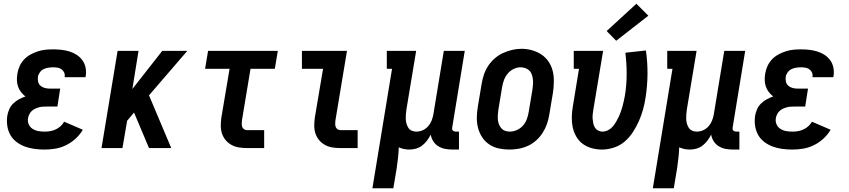

<svg xmlns="http://www.w3.org/2000/svg" viewBox="-20 -792 4540 1027"><path d="M219 8Q192 8 165 4.5Q138 1 113.5 -8Q89 -17 68.5 -32.5Q48 -48 35.5 -70Q23 -92 19 -119Q15 -146 19 -173Q22 -190 29.5 -207.5Q37 -225 51 -238.5Q65 -252 81.5 -261Q98 -270 116 -276Q103 -286 92.5 -299.5Q82 -313 76.5 -329Q71 -345 70.5 -362.5Q70 -380 73 -398Q76 -418 85 -438Q94 -458 109 -474Q124 -490 143.5 -500.5Q163 -511 183 -517.5Q203 -524 223.5 -526Q244 -528 264 -528Q287 -528 309 -525.5Q331 -523 352 -516.5Q373 -510 390.5 -498.5Q408 -487 420.5 -470Q433 -453 437.5 -431.5Q442 -410 439 -388Q438 -385 438 -383Q438 -381 437 -379H326Q326 -380 326 -380.5Q326 -381 326 -382Q328 -394 323 -404.5Q318 -415 309 -421.5Q300 -428 288 -430Q276 -432 264 -432Q252 -432 239 -430Q226 -428 214 -422.5Q202 -417 193.5 -405.5Q185 -394 183 -382Q181 -368 184 -355Q187 -342 196.5 -333.5Q206 -325 219.5 -321.5Q233 -318 246 -318H302L287 -222H231Q220 -222 209.5 -221.5Q199 -221 188.5 -218Q178 -215 168 -210.5Q158 -206 150 -198.5Q142 -191 137 -181Q132 -171 130 -160Q127 -143 133.5 -127.5Q140 -112 154 -103Q168 -94 184.5 -91Q201 -88 219 -88Q234 -88 248.5 -90.5Q263 -93 277.5 -99.5Q292 -106 304 -117Q316 -128 323 -141L423 -98Q408 -72 384.5 -50.5Q361 -29 333.5 -15.5Q306 -2 277 3Q248 8 219 8Z M523 0 609 -520H721L688 -316L848 -520H982L777 -282L896 0H777L697 -190L660 -146L635 0Z M1300 0Q1278 0 1257 -3.5Q1236 -7 1218 -17Q1200 -27 1187 -42.5Q1174 -58 1167.5 -77.5Q1161 -97 1161 -119Q1161 -141 1164 -163L1208 -424H1077L1093 -520H1466L1450 -424H1320L1274 -147Q1273 -138 1273 -129.5Q1273 -121 1275.5 -113.5Q1278 -106 1285 -101Q1292 -96 1300 -96H1393V0Z M1800 0Q1778 0 1757 -3.5Q1736 -7 1718 -17Q1700 -27 1687 -42.5Q1674 -58 1667.5 -77.5Q1661 -97 1661 -119Q1661 -141 1664 -163L1708 -424H1595V-520H1836L1774 -147Q1773 -138 1773 -129.5Q1773 -121 1775.5 -113.5Q1778 -106 1785 -101Q1792 -96 1800 -96H1893V0Z M1972 215 2077 -424H2049V-520H2206L2154 -207Q2152 -194 2151 -180.5Q2150 -167 2150.5 -154.5Q2151 -142 2154.5 -130Q2158 -118 2164.5 -108Q2171 -98 2182.5 -93Q2194 -88 2207 -88Q2225 -88 2241.5 -95.5Q2258 -103 2270 -116.5Q2282 -130 2288.5 -146.5Q2295 -163 2298 -180L2354 -520H2466L2399 -111Q2398 -107 2398.5 -102Q2399 -97 2402 -94Q2405 -91 2409.5 -89.5Q2414 -88 2418 -88H2435V8H2402Q2382 8 2362 4.5Q2342 1 2325 -9.5Q2308 -20 2297.5 -36.5Q2287 -53 2284 -72Q2276 -56 2264.5 -40.5Q2253 -25 2238 -13.5Q2223 -2 2205 3Q2187 8 2170 8Q2155 8 2140.5 5Q2126 2 2113 -4Q2112 24 2109 52Q2106 80 2102 107L2084 215Z M2705 8Q2676 8 2648 2Q2620 -4 2597 -19.5Q2574 -35 2559 -58Q2544 -81 2537 -108Q2530 -135 2530.5 -164Q2531 -193 2536 -222L2556 -342Q2560 -367 2568 -391.5Q2576 -416 2590.5 -438.5Q2605 -461 2625.5 -479Q2646 -497 2670 -508Q2694 -519 2719 -525Q2744 -531 2769 -531Q2799 -531 2826.5 -523Q2854 -515 2876.5 -500Q2899 -485 2914.5 -462Q2930 -439 2936.5 -412Q2943 -385 2942.5 -356Q2942 -327 2938 -298L2918 -178Q2914 -153 2905.5 -128.5Q2897 -104 2882.5 -81.5Q2868 -59 2848 -41Q2828 -23 2804 -12Q2780 -1 2754.5 3.5Q2729 8 2705 8ZM2707 -88Q2726 -88 2745 -96.5Q2764 -105 2777.5 -120.5Q2791 -136 2798 -155Q2805 -174 2808 -193L2828 -313Q2830 -327 2831 -340.5Q2832 -354 2830.5 -367Q2829 -380 2825 -392.5Q2821 -405 2812 -414Q2803 -423 2790.5 -427.5Q2778 -432 2765 -432Q2745 -432 2727 -423Q2709 -414 2696 -398.5Q2683 -383 2676 -364.5Q2669 -346 2666 -327L2646 -207Q2644 -193 2643 -179.5Q2642 -166 2643 -153Q2644 -140 2648.5 -128Q2653 -116 2661 -106.5Q2669 -97 2681 -92.5Q2693 -88 2707 -88Z M3200 8Q3172 8 3145 0.5Q3118 -7 3097 -22.5Q3076 -38 3062.5 -61.5Q3049 -85 3043.5 -111Q3038 -137 3038.5 -165.5Q3039 -194 3044 -222L3077 -424H3049V-520H3206L3154 -207Q3152 -194 3150.5 -181.5Q3149 -169 3150 -156.5Q3151 -144 3153.5 -132Q3156 -120 3162 -110Q3168 -100 3179 -94Q3190 -88 3202 -88Q3217 -88 3231.5 -95Q3246 -102 3256.5 -114Q3267 -126 3275 -139.5Q3283 -153 3289.5 -167Q3296 -181 3301 -195.5Q3306 -210 3310 -224Q3314 -238 3317 -253Q3320 -268 3323 -283Q3332 -340 3332 -396.5Q3332 -453 3325 -510L3435 -522Q3444 -459 3443.5 -396Q3443 -333 3433 -269Q3428 -237 3419.5 -206Q3411 -175 3397.5 -144.5Q3384 -114 3365.5 -85.5Q3347 -57 3321.5 -35Q3296 -13 3263.5 -2.5Q3231 8 3200 8ZM3276 -574 3225 -626 3384 -772 3448 -708Z M3472 215 3577 -424H3549V-520H3706L3654 -207Q3652 -194 3651 -180.5Q3650 -167 3650.5 -154.5Q3651 -142 3654.5 -130Q3658 -118 3664.5 -108Q3671 -98 3682.5 -93Q3694 -88 3707 -88Q3725 -88 3741.5 -95.5Q3758 -103 3770 -116.5Q3782 -130 3788.5 -146.5Q3795 -163 3798 -180L3854 -520H3966L3899 -111Q3898 -107 3898.5 -102Q3899 -97 3902 -94Q3905 -91 3909.5 -89.5Q3914 -88 3918 -88H3935V8H3902Q3882 8 3862 4.5Q3842 1 3825 -9.5Q3808 -20 3797.5 -36.5Q3787 -53 3784 -72Q3776 -56 3764.5 -40.5Q3753 -25 3738 -13.5Q3723 -2 3705 3Q3687 8 3670 8Q3655 8 3640.5 5Q3626 2 3613 -4Q3612 24 3609 52Q3606 80 3602 107L3584 215Z M4219 8Q4192 8 4165 4.5Q4138 1 4113.5 -8Q4089 -17 4068.5 -32.5Q4048 -48 4035.5 -70Q4023 -92 4019 -119Q4015 -146 4019 -173Q4022 -190 4029.5 -207.5Q4037 -225 4051 -238.5Q4065 -252 4081.5 -261Q4098 -270 4116 -276Q4103 -286 4092.5 -299.5Q4082 -313 4076.5 -329Q4071 -345 4070.5 -362.5Q4070 -380 4073 -398Q4076 -418 4085 -438Q4094 -458 4109 -474Q4124 -490 4143.5 -500.5Q4163 -511 4183 -517.5Q4203 -524 4223.5 -526Q4244 -528 4264 -528Q4287 -528 4309 -525.5Q4331 -523 4352 -516.5Q4373 -510 4390.5 -498.5Q4408 -487 4420.5 -470Q4433 -453 4437.5 -431.5Q4442 -410 4439 -388Q4438 -385 4438 -383Q4438 -381 4437 -379H4326Q4326 -380 4326 -380.5Q4326 -381 4326 -382Q4328 -394 4323 -404.5Q4318 -415 4309 -421.5Q4300 -428 4288 -430Q4276 -432 4264 -432Q4252 -432 4239 -430Q4226 -428 4214 -422.5Q4202 -417 4193.5 -405.5Q4185 -394 4183 -382Q4181 -368 4184 -355Q4187 -342 4196.5 -333.5Q4206 -325 4219.5 -321.5Q4233 -318 4246 -318H4302L4287 -222H4231Q4220 -222 4209.5 -221.5Q4199 -221 4188.5 -218Q4178 -215 4168 -210.5Q4158 -206 4150 -198.5Q4142 -191 4137 -181Q4132 -171 4130 -160Q4127 -143 4133.5 -127.5Q4140 -112 4154 -103Q4168 -94 4184.5 -91Q4201 -88 4219 -88Q4234 -88 4248.5 -90.5Q4263 -93 4277.5 -99.5Q4292 -106 4304 -117Q4316 -128 4323 -141L4423 -98Q4408 -72 4384.5 -50.5Q4361 -29 4333.5 -15.5Q4306 -2 4277 3Q4248 8 4219 8Z"/></svg>

Font: Iosevka Gothic
Style: Bold Italic
Weight: 700
Italic angle: -9°
Monospace: yes
Designer: Belleve Invis
Foundry: Belleve Invis
Version: Version 15.5.1; ttfautohint (v1.8.4)